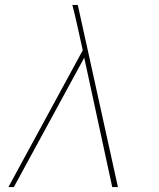

<svg xmlns="http://www.w3.org/2000/svg" viewBox="-20 -755 640 775"><path d="M14 0 314 -552 291 -656Q287 -676 282 -695.5Q277 -715 272 -735H294L456 0H433L320 -522L36 0Z"/></svg>

Font: Iosevka Thin Extended
Style: Italic
Weight: 100
Width: 7
Italic angle: -9°
Monospace: yes
Designer: Belleve Invis
Foundry: Belleve Invis
Version: Version 32.5.0; ttfautohint (v1.8.4)